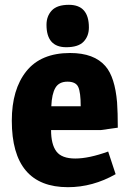

<svg xmlns="http://www.w3.org/2000/svg" viewBox="-20 -765 535 797"><path d="M271 -545Q371 -545 418 -490Q457 -445 466 -340Q469 -298 469 -235L398 -225H192Q192 -166 214 -136.5Q236 -107 292.5 -107Q349 -107 429 -136L460 -42Q365 12 262 12Q29 12 29 -264Q29 -394 89.5 -469.5Q150 -545 271 -545ZM193 -324H315Q315 -381 305 -403.5Q295 -426 260 -426Q225 -426 210 -400.5Q195 -375 193 -324ZM255 -569Q173 -569 173 -662Q173 -698 195 -721.5Q217 -745 266 -745Q349 -745 349 -651Q349 -615 327 -592Q305 -569 255 -569Z"/></svg>

Font: Magra
Style: Bold
Weight: 600
Designer: Viviana Monsalve
Foundry: Viviana Monsalve
Version: Version 1.001